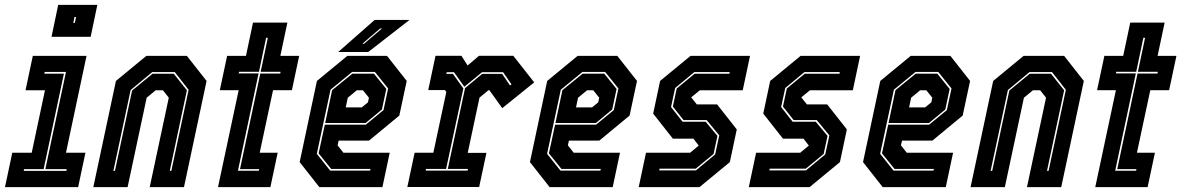

<svg xmlns="http://www.w3.org/2000/svg" viewBox="-30 -770 4860 790"><path d="M182 -618.5 209.5 -750H370.5L343 -618.5ZM271.5 -676H278L283 -700H276.5ZM-9.5 0 20.5 -141.5H100.5L155 -398.5H75L105 -540H326L241.5 -141.5H321.5L291.5 0ZM67.5 -67H243L244.5 -74H156.5L241.5 -474H154L152.5 -467H233L149.5 -74H69Z M354 0 447 -437 572 -540H739L820 -437L727 0H586L664.5 -368L640.5 -398.5H610.5L573.5 -368L495 0ZM436.5 -67H443L513.5 -397.5L597.5 -466.5H685L739 -398.5L668.5 -67H675L746 -400.5L689 -473.5H596.5L507.5 -399.5Z M867 0 952 -399H874.5L904.5 -540H982L1011 -677H1152.5L1123.5 -540H1201L1171 -399H1093.5L1038.5 -141.5H1112.5L1082.5 0ZM949 -67.5H1035L1036.5 -74H957.5L1041 -467.5H1123L1124.5 -474.5H1042.5L1072 -614.5H1065L1035.5 -474.5H953.5L952 -468H1034Z M1562.5 -540 1643.5 -437 1613 -294.5 1488.5 -191.5H1363.5L1359 -172L1383 -141.5H1573.5L1543.5 0H1284L1203 -103L1274 -437L1399 -540ZM1512.5 -474H1419L1330 -401L1273.5 -137L1328.5 -68H1493L1494.5 -75H1332.5L1281 -139L1306.5 -257H1475L1548 -317L1567 -406ZM1508.5 -467 1559.5 -404 1541.5 -319.5 1474.5 -264H1308L1336.5 -399L1420 -467ZM1463.5 -398.5H1438L1401 -368L1392.5 -328H1458.5L1484 -349L1488 -368ZM1361.5 -556 1511.5 -688H1655L1485 -556ZM1461 -590H1468L1542 -653H1534.5Z M1646 -0.5 1676 -141.5H1753L1806.5 -392L1800.5 -399.5H1732L1762 -540.5H1868.5L1894 -500.5L1941 -540.5H2082L2168 -431L2036.5 -325L1983.5 -399H1980L1943 -368.5L1894.5 -141H1971.5L1941.5 -0.5ZM1721.5 -68H1894L1895.5 -75H1812.5L1883.5 -407.5L1954 -466H2036L2068.5 -418.5L2074.5 -423L2040 -473H1953.5L1880.5 -413L1838 -473H1808L1806.5 -466H1833.5L1876.5 -406L1805.5 -75H1723Z M2510 -540 2591 -437 2560.5 -294.5 2436 -191.5H2311L2306.5 -172L2330.5 -141.5H2521L2491 0H2231.5L2150.5 -103L2221.5 -437L2346.5 -540ZM2460 -474H2366.5L2277.5 -401L2221 -137L2276 -68H2440.5L2442 -75H2280L2228.5 -139L2254 -257H2422.5L2495.5 -317L2514.5 -406ZM2456 -467 2507 -404 2489 -319.5 2422 -264H2255.5L2284 -399L2367.5 -467ZM2411 -398.5H2385.5L2348.5 -368L2340 -328H2406L2431.5 -349L2435.5 -368Z M2598 0 2628 -141.5H2809.5L2845 -171L2823 -199.5H2738.5L2657.5 -302.5L2686 -437L2811 -540H3056L3026 -398.5H2849.5L2814 -369.5L2837 -340.5H2920.5L3001.5 -237.5L2973 -103L2848 0ZM2682.5 -69H2833.5L2912.5 -134.5L2929.5 -213L2877.5 -276H2782.5L2738.5 -331.5L2754.5 -406L2828 -466.5H2971L2972.5 -473.5H2827L2748 -408L2731 -329.5L2778.5 -269H2873.5L2922 -211L2906 -136.5L2832.5 -76H2684Z M3051 0 3081 -141.5H3262.5L3298 -171L3276 -199.5H3191.5L3110.5 -302.5L3139 -437L3264 -540H3509L3479 -398.5H3302.5L3267 -369.5L3290 -340.5H3373.5L3454.5 -237.5L3426 -103L3301 0ZM3135.5 -69H3286.5L3365.5 -134.5L3382.5 -213L3330.5 -276H3235.5L3191.5 -331.5L3207.5 -406L3281 -466.5H3424L3425.5 -473.5H3280L3201 -408L3184 -329.5L3231.5 -269H3326.5L3375 -211L3359 -136.5L3285.5 -76H3137Z M3880.5 -540 3961.5 -437 3931 -294.5 3806.5 -191.5H3681.5L3677 -172L3701 -141.5H3891.5L3861.5 0H3602L3521 -103L3592 -437L3717 -540ZM3830.5 -474H3737L3648 -401L3591.5 -137L3646.5 -68H3811L3812.5 -75H3650.5L3599 -139L3624.5 -257H3793L3866 -317L3885 -406ZM3826.5 -467 3877.5 -404 3859.5 -319.5 3792.5 -264H3626L3654.5 -399L3738 -467ZM3781.5 -398.5H3756L3719 -368L3710.5 -328H3776.5L3802 -349L3806 -368Z M3963.5 0 4056.5 -437 4181.5 -540H4348.5L4429.5 -437L4336.5 0H4195.5L4274 -368L4250 -398.5H4220L4183 -368L4104.5 0ZM4046 -67H4052.5L4123 -397.5L4207 -466.5H4294.5L4348.5 -398.5L4278 -67H4284.5L4355.5 -400.5L4298.5 -473.5H4206L4117 -399.5Z M4476.5 0 4561.5 -399H4484L4514 -540H4591.5L4620.5 -677H4762L4733 -540H4810.5L4780.5 -399H4703L4648 -141.5H4722L4692 0ZM4558.5 -67.5H4644.5L4646 -74H4567L4650.5 -467.5H4732.5L4734 -474.5H4652L4681.5 -614.5H4674.5L4645 -474.5H4563L4561.5 -468H4643.5Z"/></svg>

Font: Tourney Condensed ExtraBold
Style: Italic
Weight: 800
Width: 3
Italic angle: -12°
Designer: Tyler Finck
Foundry: Etcetera Type Co
Version: Version 1.010; ttfautohint (v1.8.3)